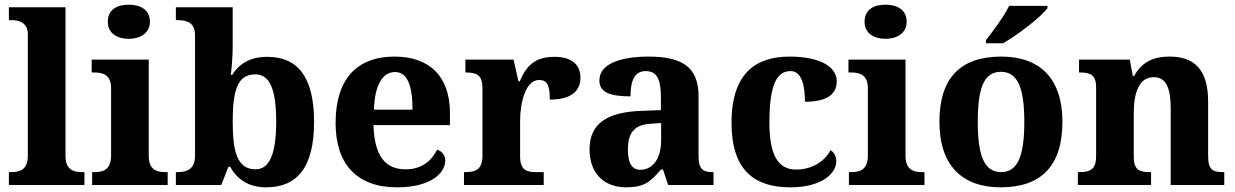

<svg xmlns="http://www.w3.org/2000/svg" viewBox="-20 -791 5280 821"><path d="M18 0H341V-55H329C291 -55 260 -68 260 -125V-760H18V-705H29C55 -705 99 -698 99 -645V-125C99 -68 68 -55 29 -55H18Z M531 -625C579 -625 621 -649 621 -698C621 -750 579 -771 531 -771C480 -771 441 -750 441 -698C441 -649 480 -625 531 -625ZM374 0H697V-55H685C647 -55 616 -68 616 -125V-536H372V-481H386C423 -481 455 -468 455 -415V-126C455 -69 425 -55 386 -55H374Z M1118 10C1251 10 1323 -76 1323 -270C1323 -463 1252 -548 1123 -548C1047 -548 1001 -516 973 -471H967C971 -500 975 -556 975 -591V-760H732V-705H737C780 -705 814 -695 814 -639V-125C814 -64 775 -55 738 -55H732V0H926L957 -78H964C993 -26 1041 10 1118 10ZM1073 -67C996 -67 975 -139 975 -270C975 -407 996 -473 1072 -473C1135 -473 1161 -406 1161 -271C1161 -139 1135 -67 1073 -67Z M1678 10C1824 10 1884 -52 1884 -105C1884 -128 1869 -145 1849 -151C1826 -104 1784 -67 1715 -67C1627 -67 1581 -124 1577 -256H1904V-308C1904 -467 1814 -549 1667 -549C1506 -549 1415 -453 1415 -265C1415 -91 1504 10 1678 10ZM1744 -322H1579C1582 -427 1616 -483 1669 -483C1723 -483 1744 -423 1744 -322Z M1964 0H2305V-55H2272C2233 -55 2204 -63 2204 -122V-276C2204 -350 2227 -449 2285 -449C2323 -449 2331 -420 2331 -365C2413 -365 2462 -395 2462 -459C2462 -511 2428 -548 2352 -548C2270 -548 2233 -514 2202 -443H2197L2176 -536H1970V-481H1973C2017 -481 2043 -472 2043 -413V-127C2043 -64 2013 -55 1968 -55H1964Z M2658 10C2733 10 2762 -13 2806 -66H2815L2837 0H3031V-55H3027C2982 -55 2967 -71 2967 -125V-380C2967 -505 2896 -549 2753 -549C2638 -549 2543 -520 2543 -447C2543 -397 2587 -379 2676 -379C2676 -447 2694 -487 2741 -487C2792 -487 2806 -447 2806 -374V-320L2724 -317C2575 -312 2501 -262 2501 -153C2501 -42 2570 10 2658 10ZM2718 -65C2682 -65 2665 -94 2665 -150C2665 -221 2689 -258 2765 -262L2807 -265V-191C2807 -114 2772 -65 2718 -65Z M3359 10C3497 10 3556 -51 3556 -102C3556 -120 3548 -139 3531 -149C3508 -103 3455 -66 3384 -66C3304 -66 3270 -133 3270 -267C3270 -437 3305 -487 3361 -487C3408 -487 3422 -425 3422 -356C3534 -356 3558 -401 3558 -444C3558 -502 3492 -549 3356 -549C3216 -549 3108 -482 3108 -266C3108 -60 3209 10 3359 10Z M3767 -625C3815 -625 3857 -649 3857 -698C3857 -750 3815 -771 3767 -771C3716 -771 3677 -750 3677 -698C3677 -649 3716 -625 3767 -625ZM3610 0H3933V-55H3921C3883 -55 3852 -68 3852 -125V-536H3608V-481H3622C3659 -481 3691 -468 3691 -415V-126C3691 -69 3661 -55 3622 -55H3610Z M4196 -619V-606H4269C4333 -642 4434 -721 4459 -756V-766H4295C4274 -721 4225 -657 4196 -619ZM4259 10C4432 10 4523 -82 4523 -270C4523 -458 4424 -549 4262 -549C4087 -549 3997 -458 3997 -270C3997 -82 4096 10 4259 10ZM4261 -55C4187 -55 4161 -129 4161 -270C4161 -412 4186 -484 4260 -484C4333 -484 4360 -412 4360 -270C4360 -129 4334 -55 4261 -55Z M4589 0H4902V-55H4897C4853 -55 4828 -64 4828 -120V-307C4828 -389 4848 -461 4913 -461C4968 -461 4986 -412 4986 -326V0H5215V-55H5211C5166 -55 5146 -64 5146 -125V-357C5146 -492 5088 -549 4982 -549C4904 -549 4861 -521 4829 -466H4824L4811 -536H4594V-481H4598C4642 -481 4667 -472 4667 -417V-123C4667 -64 4639 -55 4594 -55H4589Z"/></svg>

Font: Noto Serif Hentaigana Bold
Style: Regular
Weight: 700
Designer: Kazuhiro Yamada
Foundry: nipponia
Version: Version 1.000